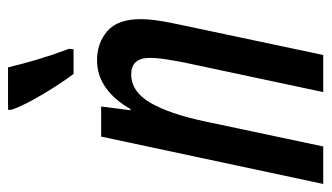

<svg xmlns="http://www.w3.org/2000/svg" viewBox="-192 -616 805 466"><g transform="rotate(-90 210.0 -382.5)"><path d="M-3 0 112 -539H185L176 -468H179Q201 -507 231 -528Q261 -549 297 -549Q339 -549 368 -524Q397 -499 397 -443Q397 -423 393 -397.5Q389 -372 383 -345L310 0H220L290 -329Q295 -353 299 -378Q303 -403 303 -421Q303 -466 263 -466Q221 -466 194 -419.5Q167 -373 149 -288L88 0ZM264 -606Q251 -623 233 -651Q215 -679 199.5 -707.5Q184 -736 177 -757V-765H280Q288 -731 299 -694Q310 -657 325 -617L324 -606Z"/></g></svg>

Font: Noto Sans ExtraCondensed Medium
Style: Italic
Weight: 500
Width: 2
Italic angle: -12°
Designer: Monotype Design Team
Foundry: Monotype Imaging Inc.
Version: Version 2.013; ttfautohint (v1.8.4.7-5d5b)